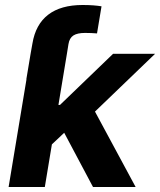

<svg xmlns="http://www.w3.org/2000/svg" viewBox="-20 -752 644 772"><path d="M85.9 -433.1 103 -535.6 110.4 -577.1Q123 -653.8 173.8 -692.9Q224.6 -731.9 312 -731.9Q335.4 -731.9 354.7 -730.5Q374 -729 388.2 -726.6L370.1 -617.7Q359.9 -618.7 346.9 -619.1Q334 -619.6 321.8 -619.6Q291 -619.6 275.1 -609.4Q259.3 -599.1 255.4 -575.2L249 -535.6L231.4 -433.1ZM172.4 -156.2 201.2 -330.1H221.2L434.6 -535.6H603.5L323.7 -266.6H289.6ZM14.6 0 103.5 -535.6H249L160.2 0ZM354 0 229.5 -234.4 343.8 -336.9 525.4 0Z"/></svg>

Font: Inter 20pt
Style: Bold Italic
Weight: 700
Italic angle: -9.3988°
Version: Version 4.001;git-66647c0bb